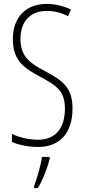

<svg xmlns="http://www.w3.org/2000/svg" viewBox="-20 -744 434 985"><path d="M352 -187C352 -297 300 -331 209 -380C137 -419 85 -451 85 -544C85 -632 133 -688 221 -688C249 -688 290 -682 329 -661L344 -695C314 -710 267 -724 220 -724C117 -724 46 -660 46 -543C46 -429 109 -392 187 -350C274 -303 313 -275 313 -186C313 -90 268 -27 174 -27C131 -27 78 -39 41 -57V-16C81 2 133 10 175 10C287 10 352 -62 352 -187ZM235 71V61H195C191 101 168 175 155 211V221H174C201 177 223 118 235 71Z"/></svg>

Font: Noto Sans Gurmukhi UI ExtraCondensed ExtraLight
Style: Regular
Weight: 200
Width: 2
Designer: Jelle Bosma - Monotype Design Team
Foundry: Monotype Imaging Inc.
Version: Version 2.004